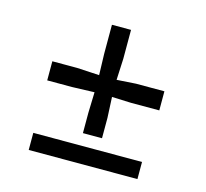

<svg xmlns="http://www.w3.org/2000/svg" viewBox="-86 -652 802 748"><g transform="rotate(15 315.5 -277.5)"><path d="M277 -118V-200L279.5 -283.5L190 -280.5H89.5V-357.5H190L279.5 -352.5L277 -438V-555H354V-438L350 -352.5L427 -357.5H541.5V-280.5H427L350 -283.5L354 -200V-118ZM90 0V-69H528.5V0Z"/></g></svg>

Font: Merriweather 24pt Medium
Style: Regular
Weight: 500
Designer: Eben Sorkin
Foundry: Eben Sorkin
Version: Version 2.100